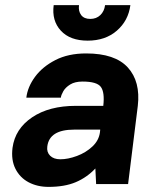

<svg xmlns="http://www.w3.org/2000/svg" viewBox="-20 -720 593 751"><path d="M190 -700H289Q286 -676 297.5 -661Q309 -646 333 -646Q357 -646 372.5 -661Q388 -676 391 -700H490Q482 -639 437 -600Q392 -561 323 -561Q254 -561 218 -600Q182 -639 190 -700ZM170 11Q126 11 92 -7Q58 -25 40.5 -59.5Q23 -94 29 -142Q39 -216 105.5 -261Q172 -306 277 -306H384Q390 -359 374.5 -380Q359 -401 303 -401Q273 -401 254.5 -389.5Q236 -378 227.5 -363Q219 -348 218 -338H83Q88 -380 117 -419.5Q146 -459 196.5 -485Q247 -511 317 -511Q430 -511 480 -456Q530 -401 519 -306L481 0H356L353 -61Q320 -26 276.5 -7.5Q233 11 170 11ZM216 -97Q246 -97 281 -110Q316 -123 341.5 -147Q367 -171 371 -203L372 -213H270Q173 -213 165 -147Q162 -125 176 -111Q190 -97 216 -97Z"/></svg>

Font: Haskoy ExtraBold
Style: Italic
Weight: 800
Designer: Ertekin Erdin
Foundry: Ertekin Erdin
Version: Version 2.000; ttfautohint (v1.8.4.7-5d5b)